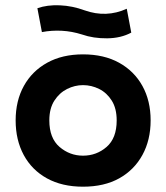

<svg xmlns="http://www.w3.org/2000/svg" viewBox="-20 -687 627 724"><path d="M293 17Q214 17 157 -14.5Q100 -46 69.5 -102.5Q39 -159 39 -233Q39 -307 70 -363Q101 -419 158 -450.5Q215 -482 293 -482Q372 -482 429 -450.5Q486 -419 517 -363Q548 -307 548 -233Q548 -159 517 -102.5Q486 -46 429.5 -14.5Q373 17 293 17ZM293 -366Q262 -366 233 -351.5Q204 -337 185 -307.5Q166 -278 166 -233Q166 -166 204.5 -133Q243 -100 293 -100Q344 -100 382 -133Q420 -166 420 -233Q420 -278 401.5 -307.5Q383 -337 354 -351.5Q325 -366 293 -366ZM138 -566 121 -656Q158 -669 205.5 -667Q253 -665 299 -648Q381 -619 458 -654L475 -564Q436 -543 384 -542.5Q332 -542 289 -557Q251 -569 213 -571Q175 -573 138 -566Z"/></svg>

Font: Kreadon
Style: Bold
Weight: 700
Designer: Reiya WATANABE
Foundry: StudioGnu
Version: Version 1.003; ttfautohint (v1.8.4.7-5d5b);gftools[0.9.32]